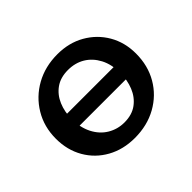

<svg xmlns="http://www.w3.org/2000/svg" viewBox="-107 -581 742 742"><g transform="rotate(-45 264.5 -209.5)"><path d="M256 11Q193 11 143.5 -16.5Q94 -44 66 -92.5Q38 -141 38 -203Q38 -268 69 -319.5Q100 -371 153 -400.5Q206 -430 273 -430Q336 -430 385 -402Q434 -374 462 -326Q490 -278 490 -217Q490 -151 460 -99.5Q430 -48 377 -18.5Q324 11 256 11ZM270 -60Q312 -60 339.5 -80.5Q367 -101 380.5 -134.5Q394 -168 394 -206Q394 -254 376 -288Q358 -322 328 -340Q298 -358 259 -358Q218 -358 190.5 -338.5Q163 -319 149 -286Q135 -253 135 -214Q135 -167 153 -132Q171 -97 202 -78.5Q233 -60 270 -60ZM113 -174V-241H416V-174Z"/></g></svg>

Font: Ysabeau SemiBold
Style: Regular
Weight: 600
Designer: Christian Thalmann (Catharsis Fonts)
Version: Version 2.000;gftools[0.9.27.dev2+g8671c4b]